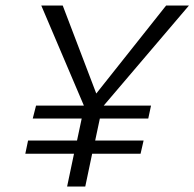

<svg xmlns="http://www.w3.org/2000/svg" viewBox="-20 -678 707 698"><path d="M667 -658 357 -294H529L519 -247H343L326 -167H502L491 -119H315L290 0H224L249 -119H72L82 -167H260L277 -247H99L111 -294H285L130 -658H208L330 -338L584 -658Z"/></svg>

Font: EauTestInfant
Style: Italic
Weight: 400
Italic angle: -12°
Designer: Christian Thalmann (Catharsis Fonts)
Version: Version 0.001;PS 000.001;hotconv 1.0.88;makeotf.lib2.5.64775